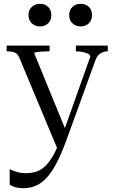

<svg xmlns="http://www.w3.org/2000/svg" viewBox="-20 -758 602 1010"><path d="M332 -58 312 -19 285 32 81 -456Q75 -470 65.5 -477Q56 -484 43.5 -486Q31 -488 16 -488H15V-518H241V-488H239Q223 -488 204.5 -487Q186 -486 173 -484Q160 -482 160 -478ZM328 -17Q301 56 275 104.5Q249 153 221.5 181Q194 209 165 220.5Q136 232 104 232Q77 232 58.5 226Q40 220 31 213V132Q34 133 45 138Q56 143 74 148Q92 153 116 153Q143 153 167.5 146Q192 139 215 118.5Q238 98 260.5 58.5Q283 19 305 -45L317 -72L455 -460Q455 -469 443.5 -475Q432 -481 415 -484.5Q398 -488 381 -488H379V-518H547V-488Q532 -488 519.5 -483Q507 -478 497.5 -468Q488 -458 482 -441ZM250 -679Q250 -651 233 -635Q216 -619 190 -619Q165 -619 147.5 -635Q130 -651 130 -679Q130 -706 147.5 -722Q165 -738 190 -738Q216 -738 233 -722Q250 -706 250 -679ZM464 -679Q464 -651 447 -635Q430 -619 404 -619Q379 -619 361.5 -635Q344 -651 344 -679Q344 -706 361.5 -722Q379 -738 404 -738Q430 -738 447 -722Q464 -706 464 -679Z"/></svg>

Font: Roboto Serif 144pt
Style: Regular
Weight: 400
Version: Version 1.008